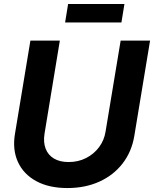

<svg xmlns="http://www.w3.org/2000/svg" viewBox="-20 -931 772 962"><path d="M317.9 11.2Q225.1 11.2 161.6 -23.4Q98.1 -58.1 70.1 -118.9Q42 -179.7 54.7 -258.8L132.3 -727.5H279.8L203.1 -261.2Q196.3 -218.8 208.5 -186.5Q220.7 -154.3 250.2 -136.7Q279.8 -119.1 323.7 -119.1Q372.1 -119.1 411.4 -139.2Q450.7 -159.2 476.3 -193.6Q502 -228 508.8 -271L584.5 -727.5H731.9L652.8 -249Q639.6 -170.4 594 -111.6Q548.3 -52.7 477.5 -20.8Q406.7 11.2 317.9 11.2ZM603.5 -911.1 588.4 -818.4H306.2L321.3 -911.1Z"/></svg>

Font: Inter 28pt
Style: Bold Italic
Weight: 700
Italic angle: -9.3988°
Designer: Rasmus Andersson
Foundry: rsms
Version: Version 4.001;git-66647c0bb